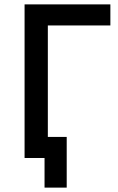

<svg xmlns="http://www.w3.org/2000/svg" viewBox="-20 -720 536 875"><path d="M183 135H284V-96H198V-604H483V-700H92V0H183Z"/></svg>

Font: Fixel Display Medium
Style: Regular
Weight: 500
Designer: AlfaBravo + MacPaw
Foundry: Kyrylo Tkachov, Marchela Mozhyna, Serhii Makarenko, Maria Weinstein, Zakhar Kryvoshyya
Version: Version 1.211